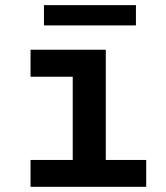

<svg xmlns="http://www.w3.org/2000/svg" viewBox="-20 -720 640 740"><path d="M97.7 -528.3V-424.3H260.3V-103.5H97.7V0H543.5V-103.5H387.7V-528.3ZM503.9 -622.1V-700.2H149.4V-622.1Z"/></svg>

Font: Roboto Mono SemiBold
Style: Regular
Weight: 600
Monospace: yes
Designer: Google
Version: Version 3.000